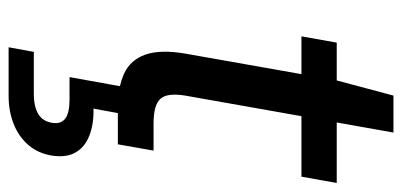

<svg xmlns="http://www.w3.org/2000/svg" viewBox="-270 -426 956 457"><g transform="rotate(90 208.5 -198.0)"><path d="M236 0Q188 0 155.5 -15Q123 -30 110.5 -65.5Q98 -101 108 -160L157 -437H67L82 -521H172L208 -656H296L272 -521H416L401 -437H257L208 -160Q201 -117 216 -101Q231 -85 274 -85H339L324 0ZM93 260 104 200H203Q235 200 252.5 189Q270 178 273 155Q276 135 262.5 125Q249 115 218 115H164L186 -7H251L239 58Q275 57 302.5 67.5Q330 78 343 100Q356 122 351 156Q346 189 326 212.5Q306 236 275.5 248Q245 260 209 260Z"/></g></svg>

Font: DM Sans 10pt Medium
Style: Italic
Weight: 500
Italic angle: -10°
Version: Version 4.004;gftools[0.9.30]